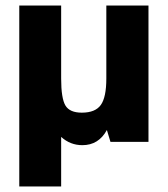

<svg xmlns="http://www.w3.org/2000/svg" viewBox="-20 -515 610 697"><path d="M368 -43Q338 12 279 12Q235 12 202 -18V162H50V-495H202V-230Q202 -158 217.5 -132Q233 -106 277 -106Q326 -106 346 -134Q366 -162 366 -230V-495H519V0H381Z"/></svg>

Font: Atkinson Hyperlegible Pro
Style: Bold
Weight: 700
Designer: Elliott Scott, Megan Eiswerth, Linus Boman, Theodore Petrosky, Jacob Perez
Foundry: Braille Institute
Version: Version 1.5.1